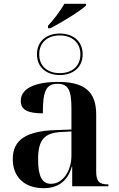

<svg xmlns="http://www.w3.org/2000/svg" viewBox="-20 -978 625 1008"><path d="M232 -843V-830H245C304 -860 400 -919 432 -949V-958H318C296 -920 261 -873 232 -843ZM294 -584C361 -584 414 -622 414 -693C414 -764 361 -802 294 -802C227 -802 174 -764 174 -693C174 -622 227 -584 294 -584ZM294 -594C232 -594 186 -628 186 -693C186 -757 232 -792 294 -792C355 -792 402 -757 402 -693C402 -628 355 -594 294 -594ZM209 10C276 10 333 -19 357 -103H359V0H549V-10H546C501 -10 485 -26 485 -78V-377C485 -502 418 -548 285 -548C177 -548 89 -520 89 -448C89 -400 128 -383 205 -383C205 -497 220 -538 282 -538C341 -538 355 -502 355 -405V-298L272 -295C121 -290 47 -246 47 -143C47 -49 108 10 209 10ZM248 -13C202 -13 180 -50 180 -141C180 -241 210 -281 303 -285L355 -288V-160C355 -84 312 -13 248 -13Z"/></svg>

Font: Noto Serif Display SemiBold
Style: Regular
Weight: 600
Designer: Monotype Design Team
Foundry: Monotype Imaging Inc.
Version: Version 2.009